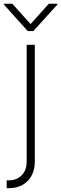

<svg xmlns="http://www.w3.org/2000/svg" viewBox="-55 -780 320 1004"><path d="M84.5 -545.9H127V65.9Q127 108.4 109.6 139.4Q92.3 170.4 62 187.3Q31.7 204.1 -8.3 204.1H-20V163.1H-8.8Q31.2 163.1 57.6 137.5Q84 111.8 84.5 65.9ZM9.3 -760.3 105 -654.3 200.2 -760.3H245.1V-756.3L119.6 -617.7H89.8L-34.7 -756.3V-760.3Z"/></svg>

Font: Inter Tight ExtraLight
Style: Regular
Weight: 250
Designer: Rasmus Andersson
Foundry: rsms
Version: Version 3.004